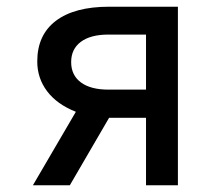

<svg xmlns="http://www.w3.org/2000/svg" viewBox="-20 -552 640 572"><path d="M78 0 206 -219Q150 -241 120.5 -280Q91 -319 91 -369Q91 -448 146.5 -490Q202 -532 305 -532H510V0H415V-201H305L188 0ZM303 -285H415V-449H303Q250 -449 221 -427.5Q192 -406 192 -367Q192 -328 221 -306.5Q250 -285 303 -285Z"/></svg>

Font: Geist Mono Medium
Style: Regular
Weight: 500
Monospace: yes
Designer: Basement.studio, Andrés Briganti, Mateo Zaragoza
Foundry: Basement.studio, Vercel, Andrés Briganti, Guido Ferreyra, Mateo Zaragoza
Version: Version 1.500; ttfautohint (v1.8.4.7-5d5b)